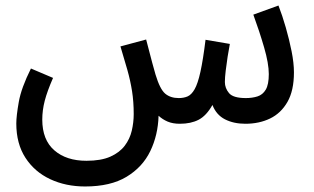

<svg xmlns="http://www.w3.org/2000/svg" viewBox="-20 -443 1136 695"><path d="M288 232Q218 232 161.5 205.5Q105 179 72 128Q39 77 39 4Q39 -23 48 -74Q57 -125 92 -195L172 -161Q151 -113 142 -78.5Q133 -44 133 -10Q133 63 176.5 101Q220 139 293 139Q346 139 379.5 124Q413 109 431.5 84.5Q450 60 457 30Q464 0 464 -30Q464 -75 458 -113Q452 -151 441 -190Q430 -229 416 -275L509 -300Q524 -243 531 -216Q538 -189 543 -173Q559 -120 578 -104Q597 -88 627 -88Q645 -88 659 -94Q673 -100 684.5 -120Q696 -140 705.5 -183Q715 -226 724 -299L812 -284Q808 -264 804 -238Q800 -212 797 -187Q794 -162 794 -146Q794 -124 809 -106Q824 -88 870 -88Q893 -88 912 -94Q931 -100 942 -118.5Q953 -137 953 -175Q953 -213 936 -271.5Q919 -330 897 -390L988 -423Q1002 -387 1014.5 -343.5Q1027 -300 1035.5 -257.5Q1044 -215 1044 -181Q1044 -115 1020.5 -74Q997 -33 957.5 -14Q918 5 868 5Q826 5 794.5 -11Q763 -27 749 -63Q727 -24 699 -9.5Q671 5 631 5Q605 5 586.5 -3Q568 -11 554 -24Q552 46 524 104Q496 162 438 197Q380 232 288 232Z"/></svg>

Font: Noto Sans Arabic UI Cn Md
Style: Regular
Weight: 500
Width: 3
Designer: Monotype Design Team, Nadine Chahine and Nizar Qandah
Foundry: Monotype Imaging Inc.
Version: Version 2.010; ttfautohint (v1.8.4.7-5d5b)